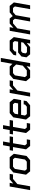

<svg xmlns="http://www.w3.org/2000/svg" viewBox="1942 -2696 754 4678"><g transform="rotate(-90 2319.0 -357.0)"><path d="M114 -498H203L187 -411L289 -498H422L407 -417H298L174 -311L119 0H26Z M402 -99 456 -410 560 -498H828L911 -397L857 -86L756 0H484ZM718 -81 771 -125 814 -373 777 -417H597L544 -373L500 -125L537 -81Z M1019 -99 1075 -418H985L999 -498H1091L1120 -660H1211L1182 -498H1336L1322 -417H1168L1117 -125L1154 -81H1263L1249 0H1101Z M1417 -99 1473 -418H1383L1397 -498H1489L1518 -660H1609L1580 -498H1734L1720 -417H1566L1515 -125L1552 -81H1661L1647 0H1499Z M1745 -99 1799 -410 1903 -498H2167L2250 -397L2219 -220H1860L1843 -124L1879 -80H2058L2109 -123L2115 -157H2208L2195 -87L2093 0H1826ZM2139 -293 2153 -374 2117 -418H1940L1887 -374L1873 -293Z M2393 -498H2482L2466 -411L2568 -498H2701L2686 -417H2577L2453 -311L2398 0H2305Z M2680 -99 2735 -409 2839 -498H3038L3103 -431L3153 -714H3246L3120 0H3031L3046 -86L2945 0H2762ZM2944 -81 3059 -179 3087 -340 3014 -417H2877L2822 -371L2779 -127L2816 -81Z M3261 -89 3282 -211 3380 -293H3643L3657 -377L3622 -420H3459L3407 -377L3401 -340H3308L3320 -404L3430 -498H3671L3754 -397L3684 0H3597L3611 -82L3511 0H3335ZM3511 -77 3621 -167 3630 -219H3411L3370 -184L3357 -111L3386 -77Z M3907 -498H3996L3979 -407L4086 -498H4207L4267 -424L4355 -498H4514L4599 -396L4529 0H4435L4501 -372L4464 -417H4363L4288 -352L4225 0H4135L4201 -373L4164 -417H4089L3967 -313L3912 0H3819Z"/></g></svg>

Font: Chakra Petch Medium
Style: Italic
Weight: 500
Italic angle: -10°
Designer: Katatrad Aksorn Co.,Ltd.
Foundry: Cadson Demak Co.,Ltd.
Version: Version 1.000; ttfautohint (v1.6)